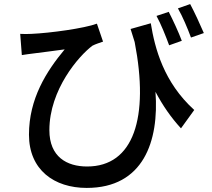

<svg xmlns="http://www.w3.org/2000/svg" viewBox="-20 -849 1040 941"><path d="M807 -791 747 -771C769 -731 792 -673 809 -627L871 -649C856 -690 827 -752 807 -791ZM912 -829 852 -808C875 -768 899 -711 916 -665L979 -687C961 -729 933 -790 912 -829ZM79 -683 87 -579C108 -582 124 -585 144 -587C178 -592 252 -600 297 -607C207 -499 122 -365 122 -189C122 -16 246 72 405 72C683 72 760 -157 742 -399C778 -331 819 -272 867 -220L932 -310C782 -446 739 -612 719 -735L620 -707L640 -643C712 -272 635 -33 407 -33C308 -33 222 -80 222 -211C222 -410 367 -576 433 -625C448 -633 471 -640 485 -645L455 -733C393 -710 226 -687 134 -683C116 -682 95 -682 79 -683Z"/></svg>

Font: Noto Sans JP Medium
Style: Regular
Weight: 500
Designer: Ryoko NISHIZUKA 西塚涼子 (kana, bopomofo & ideographs); Paul D. Hunt (Latin, Greek & Cyrillic); Sandoll Communications 산돌커뮤니
Foundry: Adobe
Version: Version 2.004;hotconv 1.0.118;makeotfexe 2.5.65603